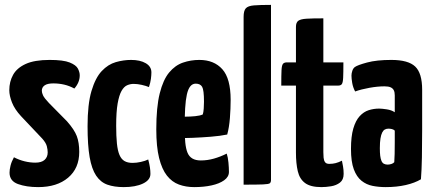

<svg xmlns="http://www.w3.org/2000/svg" viewBox="-20 -755 1773 785"><path d="M136 10Q88 10 53.5 -2.5Q19 -15 19 -49Q19 -61 23 -77.5Q27 -94 37 -112Q58 -101 80.5 -95.5Q103 -90 124 -90Q150 -90 162.5 -101.5Q175 -113 175 -132Q175 -143 171.5 -157Q168 -171 153 -188L66 -280Q40 -308 29 -336Q18 -364 18 -386Q18 -421 33.5 -449Q49 -477 85 -493.5Q121 -510 183 -510Q239 -510 265 -499.5Q291 -489 298.5 -474.5Q306 -460 306 -447Q306 -418 284 -393Q264 -404 242.5 -409Q221 -414 198 -414Q174 -414 162.5 -406Q151 -398 151 -384Q151 -376 156 -365Q161 -354 180 -334L254 -259Q284 -225 294 -198.5Q304 -172 304 -134Q304 -67 258.5 -28.5Q213 10 136 10Z M486 10Q447 10 419 0Q391 -10 373 -37Q355 -64 346.5 -112.5Q338 -161 338 -239Q338 -329 354 -383Q370 -437 396 -464.5Q422 -492 453.5 -501Q485 -510 516 -510Q553 -510 576 -496.5Q599 -483 599 -459Q599 -448 597 -432.5Q595 -417 589 -399Q577 -404 559.5 -408Q542 -412 526 -412Q513 -412 500 -406.5Q487 -401 477 -383.5Q467 -366 461 -332Q455 -298 455 -241Q455 -198 458 -168.5Q461 -139 468.5 -121.5Q476 -104 489 -96.5Q502 -89 522 -89Q538 -89 556 -93Q574 -97 586 -103Q591 -84 593 -70.5Q595 -57 595 -44Q595 -19 564.5 -4.5Q534 10 486 10Z M774 10Q740 10 711.5 -0.5Q683 -11 662.5 -37Q642 -63 630.5 -109Q619 -155 619 -226Q619 -317 633 -373Q647 -429 671.5 -458.5Q696 -488 728 -499Q760 -510 795 -510Q855 -510 889 -472Q923 -434 923 -347Q923 -311 920 -272.5Q917 -234 909 -205Q880 -199 842 -196Q804 -193 768 -191.5Q732 -190 708.5 -190Q685 -190 685 -190L687 -279Q687 -279 701.5 -278.5Q716 -278 737 -278Q758 -278 778 -280Q798 -282 809 -287Q812 -296 813 -311.5Q814 -327 814 -339Q814 -387 806.5 -400Q799 -413 780 -413Q767 -413 758 -402Q749 -391 744 -368.5Q739 -346 737 -312.5Q735 -279 735 -233Q735 -198 737.5 -172.5Q740 -147 746.5 -131Q753 -115 766.5 -107Q780 -99 801 -99Q828 -99 854.5 -106.5Q881 -114 907 -127Q912 -112 914 -90.5Q916 -69 916 -52Q916 -32 896.5 -18Q877 -4 845 3Q813 10 774 10Z M976 0V-686Q976 -711 985 -721Q994 -731 1018.5 -733Q1043 -735 1088 -735V-20Q1088 -10 1083.5 -6Q1079 -2 1055.5 -1Q1032 0 976 0Z M1294 10Q1250 10 1227.5 -6.5Q1205 -23 1197.5 -55Q1190 -87 1190 -131V-405H1130Q1130 -448 1131 -468Q1132 -488 1137 -494Q1142 -500 1153 -500H1190V-645Q1190 -663 1199.5 -670Q1209 -677 1233 -678.5Q1257 -680 1302 -680V-500H1384Q1384 -457 1383 -437Q1382 -417 1377.5 -411Q1373 -405 1362 -405H1302V-133Q1302 -122 1303 -110.5Q1304 -99 1309 -92Q1314 -85 1326 -85Q1340 -85 1352 -88Q1364 -91 1378 -98Q1380 -88 1382.5 -74.5Q1385 -61 1385 -44Q1385 -20 1370 -8.5Q1355 3 1334 6.5Q1313 10 1294 10Z M1557 10Q1529 10 1503.5 5Q1478 0 1458 -16Q1438 -32 1426.5 -63Q1415 -94 1415 -146Q1415 -197 1424.5 -229.5Q1434 -262 1450.5 -280Q1467 -298 1487.5 -304.5Q1508 -311 1530 -311Q1541 -311 1561 -308Q1581 -305 1594 -296Q1594 -296 1594 -307.5Q1594 -319 1594 -335Q1594 -351 1594 -365Q1594 -378 1590 -386Q1586 -394 1577 -398Q1568 -402 1552 -402Q1524 -402 1490.5 -396Q1457 -390 1432 -381Q1423 -398 1420 -416Q1417 -434 1417 -446Q1417 -455 1420.5 -465.5Q1424 -476 1431 -481Q1442 -489 1481 -499.5Q1520 -510 1580 -510Q1649 -510 1677.5 -483Q1706 -456 1706 -388V-341Q1706 -284 1706 -224Q1706 -164 1705 -111.5Q1704 -59 1701 -22Q1676 -7 1639 1.5Q1602 10 1557 10ZM1565 -82Q1572 -82 1580 -84.5Q1588 -87 1592 -92Q1593 -103 1593.5 -125.5Q1594 -148 1594 -174Q1594 -200 1594 -221Q1589 -226 1581.5 -227.5Q1574 -229 1568 -229Q1560 -229 1553.5 -225.5Q1547 -222 1542.5 -213Q1538 -204 1535.5 -188.5Q1533 -173 1533 -149Q1533 -131 1534.5 -118.5Q1536 -106 1539.5 -97.5Q1543 -89 1549.5 -85.5Q1556 -82 1565 -82Z"/></svg>

Font: Yanone Kaffeesatz
Style: Bold
Weight: 700
Designer: Yanone (Cyrillic: Daniel Pouzeot, Huerta Tipografica, and Cyreal)
Foundry: Yanone
Version: Version 2.003